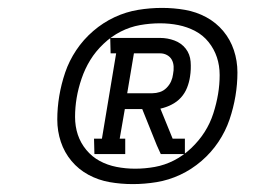

<svg xmlns="http://www.w3.org/2000/svg" viewBox="-20 -904 640 486"><path d="M219 -514 218 -553H238L274 -769H260L259 -808H385Q404 -808 421.5 -801.5Q439 -795 450 -781Q461 -767 462.5 -748Q464 -729 461 -710Q459 -696 453.5 -682Q448 -668 438 -657Q428 -646 414 -639Q400 -632 386 -629L417 -553H448V-514H387L377 -536L340 -628H296L283 -553H297V-514ZM302 -668H366Q375 -668 384.5 -671Q394 -674 401.5 -681.5Q409 -689 413 -698Q417 -707 418 -716Q420 -726 419.5 -735.5Q419 -745 415 -752.5Q411 -760 403 -764.5Q395 -769 385 -769H319ZM316 -438Q286 -438 257.5 -443Q229 -448 204 -461.5Q179 -475 161 -496.5Q143 -518 134 -545Q125 -572 125 -601.5Q125 -631 130 -661Q135 -691 145 -720.5Q155 -750 173 -777Q191 -804 216 -825.5Q241 -847 270 -860.5Q299 -874 329.5 -879Q360 -884 390 -884Q420 -884 448.5 -879Q477 -874 502 -860.5Q527 -847 545 -825.5Q563 -804 572 -777Q581 -750 581 -720.5Q581 -691 576 -661Q571 -631 561 -601.5Q551 -572 533 -545Q515 -518 490 -496.5Q465 -475 436 -461.5Q407 -448 376.5 -443Q346 -438 316 -438ZM322 -477Q347 -477 372 -481.5Q397 -486 420.5 -498Q444 -510 464 -529Q484 -548 498 -570Q512 -592 520 -617Q528 -642 532 -666Q536 -690 536 -714Q536 -738 529 -759Q522 -780 508 -797.5Q494 -815 474 -825.5Q454 -836 431.5 -840.5Q409 -845 385 -845Q360 -845 334.5 -840.5Q309 -836 285.5 -824Q262 -812 242 -793Q222 -774 208.5 -752Q195 -730 186.5 -705Q178 -680 174 -656Q170 -632 170 -608Q170 -584 177 -563Q184 -542 198.5 -524.5Q213 -507 232.5 -496.5Q252 -486 275 -481.5Q298 -477 322 -477Z"/></svg>

Font: Iosevka Plex Etoile
Style: Italic
Weight: 400
Italic angle: -9°
Designer: Belleve Invis
Foundry: Belleve Invis
Version: Version 25.1.1; ttfautohint (v1.8.4)